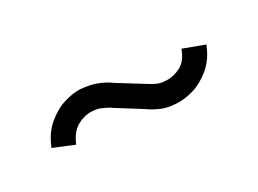

<svg xmlns="http://www.w3.org/2000/svg" viewBox="-24 -667 762 567"><g transform="rotate(-30 357.0 -383.5)"><path d="M242 -473Q275 -470 295.5 -462Q316 -454 333 -443L335 -441L419 -389L424 -386Q436 -378 447 -373.5Q458 -369 476 -368Q501 -367 524.5 -379.5Q548 -392 561 -427L631 -401Q614 -358 584.5 -334Q555 -310 525.5 -301.5Q496 -293 472 -294Q441 -295 421.5 -303Q402 -311 385 -322L381 -325L295 -379L291 -382Q278 -389 267 -393.5Q256 -398 238 -399Q213 -400 189 -386.5Q165 -373 150 -337L82 -365Q99 -408 129 -432.5Q159 -457 189 -465.5Q219 -474 242 -473Z"/></g></svg>

Font: SUIT Variable
Style: Regular
Weight: 400
Designer: Sunn Youn; Korean Glyphs from Source Han Sans (Sandoll Communications; Soo-young Jang, Joo-yeon Kang)
Foundry: Sunn
Version: Version 1.150;FEAKit 1.0